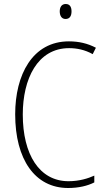

<svg xmlns="http://www.w3.org/2000/svg" viewBox="-20 -931 526 961"><path d="M309 -911C287 -911 279 -893 279 -874C279 -853 288 -836 308 -836C329 -836 338 -851 338 -874C338 -894 331 -911 309 -911ZM326 -690C364 -690 405 -682 444 -660L460 -692C418 -714 374 -724 325 -724C142 -724 56 -556 56 -359C56 -133 155 10 321 10C374 10 419 -1 452 -18V-52C421 -38 377 -24 323 -24C177 -24 94 -158 94 -358C94 -535 167 -690 326 -690Z"/></svg>

Font: Noto Sans Bengali Condensed ExtraLight
Style: Regular
Weight: 200
Width: 3
Designer: Joana Ranito - Universal Thirst; Jelle Bosma - Monotype Design Team
Foundry: Universal Thirst ehf.
Version: Version 3.000